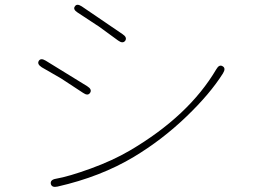

<svg xmlns="http://www.w3.org/2000/svg" viewBox="-20 -758 1040 782"><path d="M214 2Q191 7 187 -9Q184 -26 208 -30Q260 -39 349.5 -71.5Q439 -104 509 -145Q749 -286 861 -476Q873 -497 887 -488Q901 -480 888 -459Q835 -375 739 -283Q640 -188 525 -119Q390 -38 214 2ZM347 -380Q338 -366 318 -380L248 -426Q238 -433 228 -439L150 -484Q130 -497 138 -510Q146 -523 166 -511L335 -407Q356 -394 347 -380ZM490 -592Q480 -579 461 -593L391 -644Q382 -651 372 -657L296 -707Q276 -720 285 -732Q293 -745 313 -732L479 -619Q499 -606 490 -592Z"/></svg>

Font: Resource Han Rounded KR ExtraLight
Style: Regular
Weight: 250
Designer: Cyano Hao (round all glyphs); Ryoko NISHIZUKA 西塚涼子 (kana, bopomofo & ideographs); Paul D. Hunt (Latin, Greek & Cyrillic)
Foundry: Cyano Hao
Version: 0.990